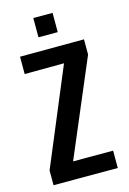

<svg xmlns="http://www.w3.org/2000/svg" viewBox="-116 -809 581 866"><g transform="rotate(-15 174.5 -376.0)"><path d="M23 0V-69L211 -519L27 -518V-599L326 -600V-529L136 -81H323V0ZM130 -662V-752H220V-662Z"/></g></svg>

Font: Big Shoulders Display
Style: Bold
Weight: 700
Designer: Patric King
Foundry: XO Type Co
Version: Version 1.000; ttfautohint (v1.8.2)